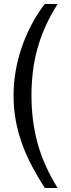

<svg xmlns="http://www.w3.org/2000/svg" viewBox="-20 -751 360 968"><path d="M205.6 196.8Q169.4 140.6 140.4 85.2Q111.3 29.8 90.8 -27.3Q70.3 -84.5 59.3 -144.5Q48.3 -204.6 48.3 -270Q48.3 -328.6 58.3 -388.9Q68.4 -449.2 88.1 -508.1Q107.9 -566.9 137.2 -623.3Q166.5 -679.7 205.6 -731H270.5Q234.4 -673.8 209.2 -617.9Q184.1 -562 168.5 -505.1Q152.8 -448.2 145.8 -389.9Q138.7 -331.5 138.7 -270Q138.7 -207 146 -147.7Q153.3 -88.4 168.9 -31Q184.6 26.4 209.7 83Q234.9 139.6 270.5 196.8Z"/></svg>

Font: XB Khoramshahr
Style: Italic
Weight: 400
Italic angle: -12°
Designer: Behnam
Foundry: Irmug
Version: Version 8.005 2009